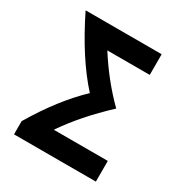

<svg xmlns="http://www.w3.org/2000/svg" viewBox="-171 -857 928 982"><g transform="rotate(30 293.0 -366.0)"><path d="M51.3 0V-78.1Q160.6 -261.7 281.7 -376.5Q160.6 -509.8 51.3 -732.4H500.5V-610.4H250Q333 -479.5 438 -375.5Q300.8 -247.6 215.8 -122.1H534.7V0Z"/></g></svg>

Font: Consola Mono
Style: Bold
Weight: 700
Monospace: yes
Designer: Wojciech Kalinowski "wmk69" (wmk69@o2.pl)
Foundry: Wojciech Kalinowski "wmk69" (wmk69@o2.pl)
Version: Version 2.1.0